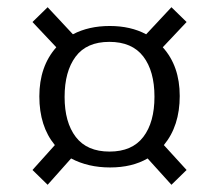

<svg xmlns="http://www.w3.org/2000/svg" viewBox="-20 -587 607 532"><path d="M132 -185Q89 -237 89 -320Q89 -403 136 -456L70 -526L112 -567L182 -492Q226 -515 284 -515Q342 -515 385 -492L455 -567L497 -526L431 -456Q478 -404 478 -321Q478 -238 434 -185L497 -116L455 -75L389 -148Q346 -123 285 -123Q224 -123 177 -148L112 -75L70 -116ZM159 -318.5Q159 -248 190 -207.5Q221 -167 283.5 -167Q346 -167 377 -207.5Q408 -248 408 -319Q408 -390 377 -430.5Q346 -471 283 -471Q220 -471 189.5 -430Q159 -389 159 -318.5Z"/></svg>

Font: Cambo
Style: Regular
Weight: 400
Designer: Carolina Giovagnoli, Andres Torresi
Foundry: Carolina Giovagnoli, Andres Torresi
Version: Version 2.001